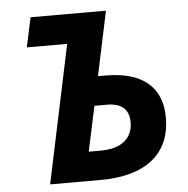

<svg xmlns="http://www.w3.org/2000/svg" viewBox="-51 -765 799 815"><g transform="rotate(-5 348.0 -357.0)"><path d="M372.1 -439.9H404.8Q522 -439.9 583 -388.7Q644 -337.4 644 -240.2Q644 -124.5 566.9 -62.3Q489.7 0 344.2 0H129.9L253.9 -587.9H82L108.9 -713.9H430.2ZM305.2 -124H354Q421.9 -124 457.5 -152.6Q493.2 -181.2 493.2 -232.9Q493.2 -315.9 398.9 -315.9H346.2Z"/></g></svg>

Font: Zoram GWebM
Style: Bold Italic
Weight: 700
Italic angle: -12°
Foundry: Ascender Corporation
Version: Version 1.000